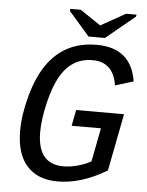

<svg xmlns="http://www.w3.org/2000/svg" viewBox="-57 -878 714 934"><g transform="rotate(5 300.0 -411.0)"><path d="M258.8 9.8Q161.6 9.8 109.1 -49.1Q56.6 -107.9 56.6 -220.2Q56.6 -298.8 82.5 -392.8Q108.4 -486.8 150.9 -547.4Q193.4 -607.9 253.4 -638.4Q313.5 -668.9 392.1 -668.9Q560.1 -668.9 585.9 -507.3L497.1 -480Q479.5 -592.8 378.4 -592.8Q326.2 -592.8 287.4 -568.6Q248.5 -544.4 220.7 -495.6Q192.9 -446.8 173.6 -365.5Q154.3 -284.2 154.3 -222.2Q154.3 -65.9 281.2 -65.9Q314.5 -65.9 351.8 -76.2Q389.2 -86.4 415.5 -102.1L447.3 -266.1H304.2L319.3 -344.2H553.2L499 -64.9Q374.5 9.8 258.8 9.8ZM428.2 -705.6H348.1L246.6 -822.3L248.5 -832H299.3L399.4 -764.6H400.4L520.5 -832H571.8L569.8 -822.3Z"/></g></svg>

Font: Liberation Mono
Style: Italic
Weight: 400
Italic angle: -12°
Monospace: yes
Designer: Steve Matteson
Foundry: Ascender Corporation
Version: Version 2.1.5